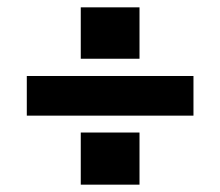

<svg xmlns="http://www.w3.org/2000/svg" viewBox="-20 -508 600 523"><path d="M53 -193V-301H507V-193ZM200 -5V-147H360V-5ZM200 -348V-488H360V-348Z"/></svg>

Font: Hanken Grotesk ExtraBold
Style: Italic
Weight: 800
Italic angle: -8°
Designer: Alfredo Marco Pradil
Foundry: Hanken Design Co.
Version: Version 3.013